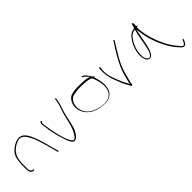

<svg xmlns="http://www.w3.org/2000/svg" viewBox="123 -1477 2531 2531"><g transform="rotate(-45 1388.0 -211.5)"><path d="M55 -200C55 -159 59 -122 76 -109C86 -101 100 -97 106 -97H116C122 -97 126 -100 126 -105C126 -110 122 -113 116 -113H106C68 -123 71 -170 71 -200C71 -247 70 -286 77 -329C87 -414 144 -482 227 -514C253 -526 282 -537 316 -517C333 -508 348 -493 362 -473C378 -450 393 -424 407 -394C440 -308 456 -256 485 -146L511 -48C513 -35 528 -45 526 -53L500 -149C471 -261 457 -311 423 -398C402 -450 372 -506 329 -530C289 -551 260 -545 216 -528C174 -510 137 -484 110 -453C69 -408 58 -340 55 -263Z M619 -445C625 -409 630 -365 636 -324C646 -267 662 -199 679 -146C692 -99 707 -55 727 -25C742 0 758 18 794 3C821 -7 846 -44 863 -77C875 -95 881 -114 887 -135C907 -207 921 -291 942 -365L943 -366C962 -421 984 -483 991 -541L993 -555C994 -563 994 -562 993 -564C986 -578 978 -569 978 -557L976 -544C974 -535 971 -522 968 -504C960 -460 942 -412 927 -370C893 -263 884 -127 812 -37C806 -27 792 -8 770 -8H767C758 -17 754 -18 742 -34C705 -86 687 -170 669 -241C657 -294 648 -347 641 -398C637 -422 634 -438 634 -457V-468C638 -472 648 -475 648 -476C648 -484 644 -494 640 -494C636 -494 635 -492 635 -490H634C621 -478 616 -471 619 -445Z M1097 -355C1075 -284 1097 -216 1130 -171C1156 -135 1200 -100 1253 -81C1304 -63 1375 -48 1444 -58C1519 -72 1565 -122 1574 -200C1583 -258 1569 -322 1555 -368L1546 -398C1550 -402 1558 -411 1551 -416L1531 -431C1527 -438 1525 -447 1519 -453C1505 -478 1480 -508 1461 -518L1446 -526C1442 -529 1439 -528 1435 -524C1427 -513 1441 -510 1449 -506C1462 -500 1475 -484 1487 -472L1514 -445L1477 -455C1441 -464 1395 -467 1340 -467C1275 -469 1217 -463 1178 -450C1140 -437 1110 -398 1097 -355ZM1115 -223C1087 -306 1117 -400 1185 -424C1221 -435 1280 -443 1338 -441C1417 -441 1480 -436 1519 -410L1524 -397C1545 -342 1568 -271 1559 -193C1547 -102 1479 -46 1351 -64C1256 -79 1180 -117 1143 -171C1132 -186 1121 -204 1115 -223ZM1338 -441Z M1674 -360C1678 -302 1688 -252 1707 -203C1734 -132 1762 -55 1801 2C1815 26 1807 32 1824 26C1832 21 1835 17 1835 17V13C1834 6 1834 -3 1837 -16C1845 -57 1857 -86 1867 -130C1906 -292 1997 -419 2069 -537V-538L2079 -551C2082 -555 2081 -558 2077 -562C2073 -577 2068 -577 2065 -560L2056 -547C1993 -452 1920 -336 1872 -215C1855 -171 1842 -111 1829 -66V-65C1826 -59 1824 -51 1823 -45L1816 -6L1775 -86C1767 -104 1758 -123 1750 -143C1725 -208 1690 -278 1690 -360C1690 -373 1691 -385 1692 -399V-416C1700 -422 1698 -425 1693 -443V-451C1688 -449 1681 -442 1675 -435C1676 -412 1674 -385 1674 -360Z M2173 -176C2175 -136 2186 -95 2203 -75C2224 -56 2254 -51 2277 -73C2306 -100 2324 -155 2336 -212C2348 -267 2357 -325 2369 -381L2384 -453L2395 -380C2407 -297 2429 -220 2461 -143C2496 -60 2549 39 2605 96C2629 125 2646 142 2661 147C2696 159 2714 129 2728 94L2736 72C2738 70 2735 69 2730 68C2724 72 2723 69 2722 63V66L2712 88C2707 102 2701 114 2693 123C2686 135 2677 137 2666 131C2652 126 2637 110 2621 87C2599 62 2574 29 2549 -12C2485 -121 2430 -262 2413 -402C2410 -421 2409 -438 2409 -453V-471L2419 -473C2427 -473 2430 -472 2430 -471V-473C2430 -482 2426 -487 2412 -490C2413 -507 2416 -518 2417 -531C2411 -545 2403 -555 2399 -558C2399 -557 2396 -553 2395 -549C2391 -539 2379 -503 2375 -486L2374 -488C2369 -484 2368 -485 2358 -485C2311 -473 2287 -455 2262 -422C2225 -378 2191 -310 2179 -238C2175 -214 2172 -194 2173 -176ZM2194 -236C2206 -305 2239 -369 2274 -413C2291 -434 2311 -454 2347 -464L2369 -469L2364 -445C2343 -375 2334 -290 2317 -214C2311 -180 2287 -61 2237 -71C2229 -73 2222 -78 2215 -86C2184 -117 2185 -186 2194 -236Z"/></g></svg>

Font: Stray Cat
Style: ExLtExt
Weight: 200
Version: Version 1.0